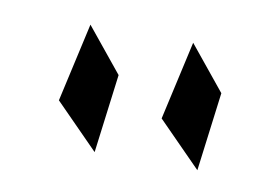

<svg xmlns="http://www.w3.org/2000/svg" viewBox="-37 -934 431 300"><g transform="rotate(10 178.0 -783.5)"><path d="M58 -756 127 -686 143 -811 86 -881ZM221 -756 290 -686 306 -811 249 -881Z"/></g></svg>

Font: bitstorm
Style: exext
Weight: 400
Version: Version 0.2